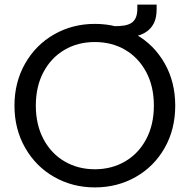

<svg xmlns="http://www.w3.org/2000/svg" viewBox="-20 -809 826 836"><path d="M393 7Q296 7 216 -38.5Q136 -84 89.5 -165.5Q43 -247 43 -349Q43 -451 89.5 -532.5Q136 -614 216 -659.5Q296 -705 393 -705Q491 -705 571 -659.5Q651 -614 697 -533Q743 -452 743 -349Q743 -246 697 -165Q651 -84 571 -38.5Q491 7 393 7ZM393 -72Q466 -72 524.5 -106Q583 -140 616.5 -203Q650 -266 650 -349Q650 -433 616.5 -495.5Q583 -558 525 -592Q467 -626 393 -626Q319 -626 261 -592Q203 -558 169.5 -495.5Q136 -433 136 -349Q136 -266 169.5 -203Q203 -140 261.5 -106Q320 -72 393 -72ZM578 -789H662V-769Q662 -731 649.5 -707Q637 -683 615 -669Q593 -655 564 -650Q535 -645 503 -645Q501 -648 493.5 -658Q486 -668 481 -675L479 -695Q500 -695 518 -697.5Q536 -700 549.5 -707.5Q563 -715 570.5 -730.5Q578 -746 578 -771Z"/></svg>

Font: Fz Poppins
Style: Regular
Weight: 400
Designer: Ninad Kale (Devanagari), Jonny Pinhorn (Latin)
Foundry: Indian Type Foundry
Version: Vit hóa bi Vntype.Com & FontZin.Com